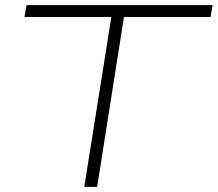

<svg xmlns="http://www.w3.org/2000/svg" viewBox="-20 -725 845 745"><path d="M307 0 412 -659H75L83 -705H805L797 -659H461L357 0Z"/></svg>

Font: Nunito Sans 10pt Expanded ExtraLight
Style: Italic
Weight: 250
Width: 7
Italic angle: -9°
Designer: Vernon Adams
Foundry: Vernon Adams
Version: Version 3.101;gftools[0.9.27]